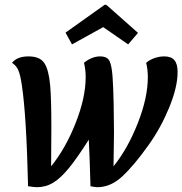

<svg xmlns="http://www.w3.org/2000/svg" viewBox="-20 -765 760 800"><path d="M71 -410Q65 -452 56.5 -472Q48 -492 30 -503Q51 -530 99 -530Q146 -530 164.5 -502.5Q183 -475 189 -410Q194 -353 194 -232L193 -72Q253 -146 295 -252Q337 -358 337 -444Q337 -475 330 -503Q342 -514 360 -522Q378 -530 397 -530Q428 -530 437 -509.5Q446 -489 449 -445Q452 -404 453.5 -334Q455 -264 455 -214Q455 -182 453 -72Q512 -145 554 -251.5Q596 -358 596 -444Q596 -475 589 -503Q602 -515 622.5 -522.5Q643 -530 664 -530Q694 -530 707 -514Q720 -498 720 -465Q720 -402 685 -317Q650 -232 600 -162Q539 -76 490 -30.5Q441 15 386 15Q377 15 357 11Q354 -104 350 -183Q301 -106 267 -64.5Q233 -23 202 -4Q171 15 134 15Q123 15 97 11Q90 -285 71 -410ZM280 -580 253 -629 416 -745H423L555 -628L514 -580L410 -652Z"/></svg>

Font: Sansita
Style: Italic
Weight: 400
Italic angle: -11°
Designer: Pablo Cosgaya
Foundry: Omnibus-Type
Version: Version 1.006